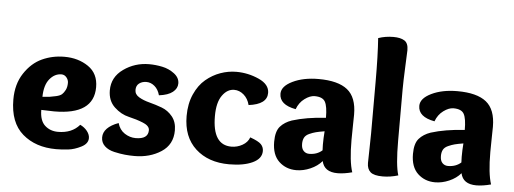

<svg xmlns="http://www.w3.org/2000/svg" viewBox="-49 -878 2742 1024"><g transform="rotate(5 1321.5 -366.5)"><path d="M280.8 -484.9Q355 -484.9 408.9 -448Q462.9 -411.1 462.9 -337.9Q462.9 -189.9 251 -189.9Q231.9 -189.9 182.1 -191.9Q182.1 -134.8 210.4 -108.9Q238.8 -83 280.8 -83Q355 -83 396 -130.9Q418.9 -120.1 433.6 -101.6Q448.2 -83 448.2 -64Q448.2 -34.2 412.6 -16.1Q377 2 343.5 5.9Q310.1 9.8 278.8 9.8Q168.9 9.8 98.9 -50.5Q28.8 -110.8 28.8 -234.9Q28.8 -316.9 67.4 -375.5Q106 -434.1 161.4 -459.5Q216.8 -484.9 280.8 -484.9ZM272.9 -390.1Q236.8 -390.1 210 -357.7Q183.1 -325.2 182.1 -262.2Q210 -264.2 221.4 -265.6Q232.9 -267.1 254.4 -272Q275.9 -276.9 285.4 -285.4Q294.9 -293.9 303 -309.6Q311 -325.2 311 -348.1Q311 -363.8 300 -377Q289.1 -390.1 272.9 -390.1Z M800.3 -324.2Q792 -355 772 -372.1Q752 -389.2 728 -389.2Q705.1 -389.2 689.2 -377.2Q673.3 -365.2 673.3 -341.8Q673.3 -317.9 696.8 -304Q720.2 -290 753.7 -281.5Q787.1 -272.9 820.6 -260.5Q854 -248 877.7 -219Q901.4 -189.9 901.4 -145Q901.4 -68.8 840.8 -29.5Q780.3 9.8 698.2 9.8Q672.4 9.8 647.2 7.3Q622.1 4.9 589.6 -2.4Q557.1 -9.8 537.6 -28.3Q518.1 -46.9 518.1 -74.2Q518.1 -127.9 599.1 -158.2Q609.4 -122.1 637.2 -104Q665 -85.9 696.3 -85.9Q763.2 -85.9 763.2 -133.8Q763.2 -157.2 727.8 -171.6Q692.4 -186 650.4 -195.6Q608.4 -205.1 572.8 -238.5Q537.1 -272 537.1 -328.1Q537.1 -398.9 597.7 -441.9Q658.2 -484.9 734.4 -484.9Q769 -484.9 804.7 -477.5Q840.3 -470.2 869.1 -448.5Q897.9 -426.8 897.9 -396Q897.9 -369.1 873.5 -349.6Q849.1 -330.1 800.3 -324.2Z M1209 -85Q1240.2 -85 1267.8 -100.6Q1295.4 -116.2 1305.2 -143.1Q1350.1 -127 1364.3 -112.1Q1378.4 -97.2 1378.4 -76.2Q1378.4 -35.2 1330.3 -12.7Q1282.2 9.8 1205.1 9.8Q1093.3 9.8 1025.1 -52.7Q957 -115.2 957 -227.1Q957 -293 979.7 -344Q1002.4 -395 1038.3 -425Q1074.2 -455.1 1116.2 -470Q1158.2 -484.9 1201.2 -484.9Q1264.2 -484.9 1321.8 -459Q1379.4 -433.1 1379.4 -387.2Q1379.4 -326.2 1281.2 -314Q1272.5 -348.1 1249.3 -368.2Q1226.1 -388.2 1198.2 -388.2Q1161.1 -388.2 1134.3 -350.6Q1107.4 -313 1107.4 -240.2Q1107.4 -85 1209 -85Z M1533.2 -314Q1445.3 -330.1 1445.3 -389.2Q1445.3 -429.2 1502.7 -457Q1560.1 -484.9 1641.1 -484.9Q1746.1 -484.9 1796.1 -444.8Q1846.2 -404.8 1846.2 -312Q1846.2 -304.2 1845.2 -253.2Q1844.2 -202.1 1844.2 -176.8Q1844.2 -62 1863.3 -4.9Q1819.3 6.8 1785.2 6.8Q1713.4 6.8 1701.2 -50.8Q1677.2 -22.9 1639.6 -6.6Q1602.1 9.8 1564.5 9.8Q1509.3 9.8 1471.7 -25.6Q1434.1 -61 1434.1 -130.9Q1434.1 -187 1456.8 -212.9Q1479.5 -238.8 1518.1 -252Q1594.2 -275.9 1698.2 -282.2Q1698.2 -342.8 1684.8 -367.4Q1671.4 -392.1 1628.4 -392.1Q1603.5 -392.1 1575 -371.1Q1546.4 -350.1 1533.2 -314ZM1697.3 -210Q1667.5 -205.1 1651.4 -200.9Q1635.3 -196.8 1616.7 -188.5Q1598.1 -180.2 1590.8 -166.5Q1583.5 -152.8 1583.5 -132.8Q1583.5 -107.9 1595.5 -95.5Q1607.4 -83 1625.5 -83Q1667.5 -83 1695.3 -107.9Q1694.3 -117.2 1694.3 -138.2Q1694.3 -173.8 1697.3 -210Z M2019.5 -743.2Q2057.6 -743.2 2078.6 -730Q2099.6 -716.8 2099.6 -679.2Q2099.6 -672.9 2095.9 -590.8Q2092.3 -508.8 2092.3 -467.8V-193.8Q2092.3 -62 2109.4 -9.8Q2067.4 2.9 2026.4 2.9Q1979.5 2.9 1960.9 -13.4Q1942.4 -29.8 1942.4 -62Q1942.4 -78.1 1943.8 -132.1Q1945.3 -186 1945.3 -220.2V-496.1Q1945.3 -639.2 1938.5 -730Q1976.6 -743.2 2019.5 -743.2Z M2276.4 -314Q2188.5 -330.1 2188.5 -389.2Q2188.5 -429.2 2245.8 -457Q2303.2 -484.9 2384.3 -484.9Q2489.3 -484.9 2539.3 -444.8Q2589.4 -404.8 2589.4 -312Q2589.4 -304.2 2588.4 -253.2Q2587.4 -202.1 2587.4 -176.8Q2587.4 -62 2606.4 -4.9Q2562.5 6.8 2528.3 6.8Q2456.5 6.8 2444.3 -50.8Q2420.4 -22.9 2382.8 -6.6Q2345.2 9.8 2307.6 9.8Q2252.4 9.8 2214.8 -25.6Q2177.2 -61 2177.2 -130.9Q2177.2 -187 2200 -212.9Q2222.7 -238.8 2261.2 -252Q2337.4 -275.9 2441.4 -282.2Q2441.4 -342.8 2428 -367.4Q2414.6 -392.1 2371.6 -392.1Q2346.7 -392.1 2318.1 -371.1Q2289.6 -350.1 2276.4 -314ZM2440.4 -210Q2410.6 -205.1 2394.5 -200.9Q2378.4 -196.8 2359.9 -188.5Q2341.3 -180.2 2334 -166.5Q2326.7 -152.8 2326.7 -132.8Q2326.7 -107.9 2338.6 -95.5Q2350.6 -83 2368.7 -83Q2410.6 -83 2438.5 -107.9Q2437.5 -117.2 2437.5 -138.2Q2437.5 -173.8 2440.4 -210Z"/></g></svg>

Font: Sukar
Style: black
Weight: 900
Designer: Dario Muhafara - Ghiath Alsory
Foundry: Dario Muhafara - Ghiath Alsory
Version: Version 1.00 March 27, 2016, initial release